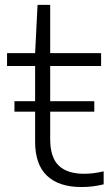

<svg xmlns="http://www.w3.org/2000/svg" viewBox="-20 -760 454 790"><path d="M406.5 -55V-1.5Q381 4.5 359.8 7Q338.5 9.5 314.5 9.5Q222.5 9.5 173.5 -36.8Q124.5 -83 124.5 -177V-300.5H39.5V-343.5H124.5V-488.5H9V-541.5H124.5L134.5 -740H186.5V-541.5H396V-488.5H186.5V-343.5H368V-300.5H186.5V-188Q186.5 -112.5 221.5 -78.8Q256.5 -45 326 -45Q345 -45 363.5 -47.2Q382 -49.5 406.5 -55Z"/></svg>

Font: Encode Sans Expanded Light
Style: Regular
Weight: 300
Width: 7
Designer: Multiple Designers
Foundry: Impallari Type
Version: Version 2.000